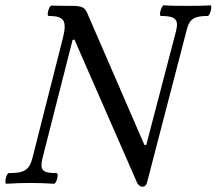

<svg xmlns="http://www.w3.org/2000/svg" viewBox="-30 -688 814 722"><path d="M506 14C515 14 521 8 523 -2L672 -575C682 -616 699 -628 751 -628C760 -628 770 -668 761 -668C732 -666 703 -666 674 -666C644 -666 615 -666 586 -668C577 -668 566 -628 575 -628C630 -628 643 -615 632 -571L520 -143H513L298 -639C288 -661 278 -666 237 -666C213 -666 188 -666 164 -667C154 -667 144 -628 153 -628C212 -628 223 -610 206 -543L92 -94C80 -48 61 -37 3 -37C-6 -37 -15 3 -6 3C24 1 54 0 84 0C113 0 144 1 173 3C183 3 192 -37 183 -37C129 -37 119 -48 130 -94L243 -538L250 -539L485 -2C490 8 497 14 506 14Z"/></svg>

Font: Junicode Two Beta SemiCondensed Medium
Style: Italic
Weight: 500
Width: 4
Italic angle: -10°
Version: Version 1.063